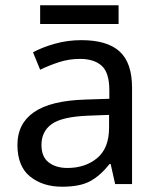

<svg xmlns="http://www.w3.org/2000/svg" viewBox="-20 -697 601 727"><path d="M288 -545Q386 -545 433 -502Q480 -459 480 -365V0H416L399 -76H395Q360 -32 321.5 -11Q283 10 215 10Q142 10 94 -28.5Q46 -67 46 -149Q46 -229 109 -272.5Q172 -316 303 -320L394 -323V-355Q394 -422 365 -448Q336 -474 283 -474Q241 -474 203 -461.5Q165 -449 132 -433L105 -499Q140 -518 188 -531.5Q236 -545 288 -545ZM314 -259Q214 -255 175.5 -227Q137 -199 137 -148Q137 -103 164.5 -82Q192 -61 235 -61Q303 -61 348 -98.5Q393 -136 393 -214V-262ZM429 -677V-606H132V-677Z"/></svg>

Font: Noto Sans Limbu
Style: Regular
Weight: 400
Designer: Monotype Design Team
Foundry: Monotype Imaging Inc.
Version: Version 2.004; ttfautohint (v1.8.4.7-5d5b)